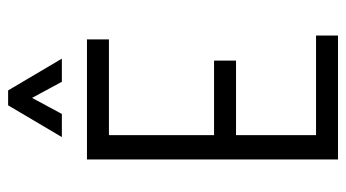

<svg xmlns="http://www.w3.org/2000/svg" viewBox="-212 -650 861 478"><g transform="rotate(-90 219.0 -410.5)"><path d="M61.5 -625H360.4V-570.3H122.1V-308.6H307.6V-253.9H122.1V-54.7H370.1V0H61.5ZM312.5 -687.5H254.9L214.8 -761.7L174.8 -687.5H117.2L196.3 -821.3H233.4Z"/></g></svg>

Font: Sudo Light
Style: Regular
Weight: 300
Monospace: yes
Designer: Jens Kutilek
Foundry: Jens Kutilek
Version: Version 0.040